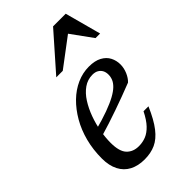

<svg xmlns="http://www.w3.org/2000/svg" viewBox="-211 -745 827 827"><g transform="rotate(-45 202.5 -332.0)"><path d="M256 -407.5Q226.5 -407.5 202.2 -390.5Q178 -373.5 159.8 -344.8Q141.5 -316 129 -281.5Q116.5 -247 110.2 -211.2Q104 -175.5 104 -144.5Q104 -91.5 124.8 -69.8Q145.5 -48 180 -48Q203.5 -48 224 -56.2Q244.5 -64.5 263.5 -84.5Q282.5 -104.5 300.5 -140.5H330.5Q305.5 -82.5 280 -49.8Q254.5 -17 225 -3.5Q195.5 10 157 10Q118 10 89.2 -5Q60.5 -20 45 -50Q29.5 -80 29.5 -123.5Q29.5 -177 42 -225Q54.5 -273 77.5 -312.8Q100.5 -352.5 130.5 -381.8Q160.5 -411 196.2 -427Q232 -443 270 -443Q306 -443 329 -430.5Q352 -418 362.5 -397.5Q373 -377 373 -353.5Q373 -331.5 363.8 -309.8Q354.5 -288 340.5 -275Q310 -263 279.8 -251.8Q249.5 -240.5 218.8 -229.8Q188 -219 157.8 -209.2Q127.5 -199.5 97 -190.5L98.5 -227.5Q149.5 -241 185.8 -254.2Q222 -267.5 245.2 -280.2Q268.5 -293 281.8 -306Q295 -319 300.2 -332Q305.5 -345 305.5 -359Q305.5 -373.5 299.8 -384.2Q294 -395 283.2 -401.2Q272.5 -407.5 256 -407.5ZM138 -509.5 283.5 -674.5H360.5L405 -509.5H377L302 -613H315L177.5 -509.5Z"/></g></svg>

Font: Newsreader 17pt
Style: Italic
Weight: 400
Italic angle: -17°
Version: Version 1.003